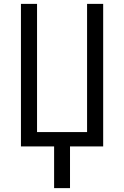

<svg xmlns="http://www.w3.org/2000/svg" viewBox="-20 -755 640 990"><path d="M259 215V0H88V-735H171V-74H429V-735H512V0H341V215Z"/></svg>

Font: Iosevka Custom Extended
Style: Regular
Weight: 400
Width: 7
Monospace: yes
Designer: Belleve Invis
Foundry: Belleve Invis
Version: Version 11.2.4; ttfautohint (v1.8.4)